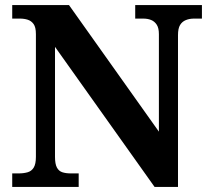

<svg xmlns="http://www.w3.org/2000/svg" viewBox="-20 -734 829 754"><path d="M28 0V-53H53Q73 -53 88.5 -57.5Q104 -62 112.5 -76Q121 -90 121 -118V-600Q121 -627 112 -639.5Q103 -652 89 -656.5Q75 -661 58 -661H28V-714H251L604 -217V-600Q604 -624 595.5 -637Q587 -650 573.5 -655.5Q560 -661 542 -661H511V-714H773V-661H742Q724 -661 709.5 -655Q695 -649 687 -635.5Q679 -622 679 -596V0H587L196 -550V-118Q196 -90 203.5 -76Q211 -62 225 -57.5Q239 -53 258 -53H289V0Z"/></svg>

Font: Noto Rashi Hebrew
Style: Bold
Weight: 700
Version: Version 1.006